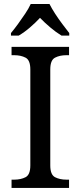

<svg xmlns="http://www.w3.org/2000/svg" viewBox="-20 -929 398 949"><path d="M37.1 0V-41H49.8Q83 -41 106.4 -53.2Q129.9 -65.4 129.9 -111.3V-585.9Q129.9 -631.8 106.4 -644Q83 -656.2 49.8 -656.2H37.1V-697.3H321.3V-656.2H308.6Q275.4 -656.2 252 -644Q228.5 -631.8 228.5 -585.9V-111.3Q228.5 -65.4 252 -53.2Q275.4 -41 308.6 -41H321.3V0ZM34.2 -765.6Q49.8 -784.2 68.4 -809.6Q86.9 -835 104.5 -861.3Q122.1 -887.7 131.8 -909.2H224.6Q235.4 -887.7 252.4 -861.3Q269.5 -835 288.6 -809.6Q307.6 -784.2 322.3 -765.6V-752.9H284.2Q256.8 -769.5 228.5 -793.5Q200.2 -817.4 177.7 -840.8Q156.2 -817.4 128.4 -793.5Q100.6 -769.5 72.3 -752.9H34.2Z"/></svg>

Font: Noto Serif Todhri
Style: Regular
Weight: 400
Designer: Mikhail Merkuryev
Version: Version 1.000; ttfautohint (v1.8.4.7-5d5b)